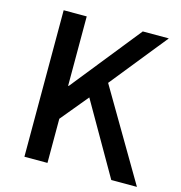

<svg xmlns="http://www.w3.org/2000/svg" viewBox="-109 -835 881 933"><g transform="rotate(15 332.0 -368.5)"><path d="M97 0V-737H213V-388H216L495 -737H626L397 -452L663 0H534L327 -360L213 -222V0Z"/></g></svg>

Font: Noto Sans TC Thin Medium
Style: Regular
Weight: 500
Version: Version 2.004-H2;hotconv 1.0.118;makeotfexe 2.5.65603